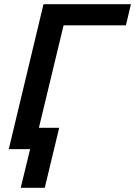

<svg xmlns="http://www.w3.org/2000/svg" viewBox="-20 -713 646 918"><path d="M79 185 124 0H22L188 -693H606L582 -592H284L166 -102H263L194 185Z"/></svg>

Font: Ubuntu Sans SemiBold
Style: Italic
Weight: 600
Italic angle: -13.5°
Designer: Dalton Maag Ltd
Foundry: Dalton Maag Ltd
Version: Version 1.006